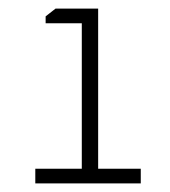

<svg xmlns="http://www.w3.org/2000/svg" viewBox="-20 -710 396 446"><path d="M62 -284V-318H170V-656H86V-672L109 -690H208V-318H307V-284Z"/></svg>

Font: Oxanium ExtraLight ExtraLight
Style: Regular
Weight: 250
Version: Version 2.000